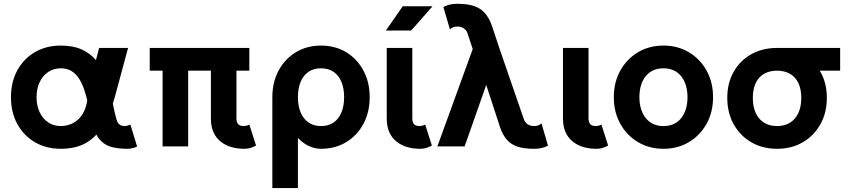

<svg xmlns="http://www.w3.org/2000/svg" viewBox="-20 -755 4378 990"><path d="M293.2 -402.8Q325.9 -402.8 348.9 -388.5Q371.8 -374.3 387.5 -349.9Q403.1 -325.4 413.7 -294.2Q424.3 -262.9 432.1 -229Q439.9 -195.1 446.9 -161.7Q453.9 -128.4 462.2 -100.1Q476.1 -51.5 501.3 -27.5Q526.6 -3.4 561 4.4Q595.5 12.2 636.5 12.2Q649.4 12.2 663.9 8.8Q678.5 5.4 687 0.5L652.3 -112.8Q647.7 -110.4 639.2 -107.7Q630.6 -105 624.3 -105Q606.4 -105 596.4 -112.8Q586.4 -120.6 581.5 -136.7Q572.5 -166.5 564.8 -206.3Q557.1 -246.1 546.6 -289.2Q536.1 -332.3 518.6 -373.3Q501 -414.3 472.4 -447.5Q443.8 -480.7 400.1 -500.4Q356.4 -520 293.2 -520Q218 -520 160 -486.2Q102.1 -452.4 69.3 -392.3Q36.6 -332.3 36.6 -253.9Q36.6 -175.5 69.3 -115.6Q102.1 -55.7 160 -21.7Q218 12.2 293.2 12.2Q372.1 12.2 425.2 -19Q478.3 -50.3 513.2 -109.9Q548.1 -169.4 571.8 -253.9L640.4 -507.8H491L433.3 -286.1Q433.3 -235.8 421.4 -201Q409.4 -166.3 389.2 -145.1Q368.9 -124 344 -114.5Q319.1 -105 293.2 -105Q256.6 -105 228.5 -123.9Q200.4 -142.8 184.4 -176.4Q168.5 -210 168.5 -253.9Q168.5 -297.9 184.4 -331.4Q200.4 -365 228.5 -383.9Q256.6 -402.8 293.2 -402.8Z M818.4 -454.1V0H950.2V-454.1ZM1199.2 -454.6H1067.4V-144.5Q1067.4 -101.6 1081.5 -71.5Q1095.7 -41.5 1120.1 -23.1Q1144.5 -4.6 1174.9 3.8Q1205.3 12.2 1237.8 12.2Q1259.8 12.2 1275.8 6.3Q1291.7 0.5 1300.3 -4.4L1265.6 -112.8Q1261 -109.9 1252.6 -107.4Q1244.1 -105 1237.8 -105Q1227.8 -105 1220.3 -107.3Q1212.9 -109.6 1208.3 -114.6Q1203.6 -119.6 1201.4 -127.1Q1199.2 -134.5 1199.2 -144.5ZM1265.6 -390.6V-507.8H752V-390.6Z M1384.3 -253.9V214.8H1516.1V-43.9Q1530.5 -28.1 1549.2 -15.4Q1567.9 -2.7 1589.8 4.8Q1611.8 12.2 1635.3 12.2Q1708.7 12.2 1765.3 -22.2Q1821.8 -56.6 1854 -116.7Q1886.2 -176.8 1886.2 -253.9Q1886.2 -331.1 1854 -391.1Q1821.8 -451.2 1765.3 -485.6Q1708.7 -520 1635.3 -520Q1562 -520 1505.4 -485.6Q1448.7 -451.2 1416.5 -391.1Q1384.3 -331.1 1384.3 -253.9ZM1516.1 -253.9Q1516.1 -298.8 1529.8 -332.3Q1543.5 -365.7 1570.1 -384.3Q1596.7 -402.8 1635.3 -402.8Q1674.1 -402.8 1700.6 -384.3Q1727.1 -365.7 1740.7 -332.3Q1754.4 -298.8 1754.4 -253.9Q1754.4 -209.2 1740.7 -175.7Q1727.1 -142.1 1700.6 -123.5Q1674.1 -105 1635.3 -105Q1596.7 -105 1570.1 -123.9Q1543.5 -142.8 1529.8 -176.4Q1516.1 -210 1516.1 -253.9Z M2172.4 -112.8Q2167.7 -109.9 2159.3 -107.4Q2150.9 -105 2144.5 -105Q2134.5 -105 2127.1 -107.3Q2119.6 -109.6 2115 -114.6Q2110.4 -119.6 2108.2 -127.1Q2106 -134.5 2106 -144.5V-214.8V-282.2V-507.8H1974.1V-282.2V-214.8V-144.5Q1974.1 -101.6 1988.3 -71.5Q2002.4 -41.5 2026.9 -23.1Q2051.3 -4.6 2081.7 3.8Q2112.1 12.2 2144.5 12.2Q2166.5 12.2 2182.5 6.3Q2198.5 0.5 2207 -4.4ZM2100.1 -597.7H1969.7L2056.6 -722.7H2210.4Z M2554.4 -507.8 2680.2 -143.1Q2683.6 -131.6 2691 -122.9Q2698.5 -114.3 2709 -109.6Q2719.5 -105 2732.2 -105Q2746.1 -105 2755 -108.4Q2763.9 -111.8 2772 -118.9L2805.7 -3.7Q2796.1 0.7 2786.4 4.3Q2776.6 7.8 2763.8 10Q2751 12.2 2732.2 12.2Q2682.4 12.2 2648.6 1.1Q2614.7 -10 2593.4 -34.5Q2572 -59.1 2558.3 -99.4L2487.1 -317.1L2375.7 0H2235.1L2417.5 -502L2391.6 -580.1Q2388.4 -592 2380.9 -600.5Q2373.3 -608.9 2362.8 -613.5Q2352.3 -618.2 2339.6 -618.2Q2325.7 -618.2 2316.8 -614.5Q2307.9 -610.8 2299.8 -603.8L2266.1 -719Q2275.6 -723.6 2285.4 -727.3Q2295.2 -731 2308.1 -733.2Q2321 -735.4 2339.6 -735.4Q2389.6 -735.4 2423.5 -724.2Q2457.3 -713.1 2479.2 -688.6Q2501.2 -664.1 2515.9 -623.8Z M3081.1 -112.8Q3076.4 -109.9 3068 -107.4Q3059.6 -105 3053.2 -105Q3043.2 -105 3035.8 -107.3Q3028.3 -109.6 3023.7 -114.6Q3019 -119.6 3016.8 -127.1Q3014.6 -134.5 3014.6 -144.5V-214.8V-282.2V-507.8H2882.8V-282.2V-214.8V-144.5Q2882.8 -101.6 2897 -71.5Q2911.1 -41.5 2935.5 -23.1Q2960 -4.6 2990.4 3.8Q3020.8 12.2 3053.2 12.2Q3075.2 12.2 3091.2 6.3Q3107.2 0.5 3115.7 -4.4Z M3276.9 -253.9Q3276.9 -286.6 3284.9 -313.8Q3293 -341.1 3308.7 -361.1Q3324.5 -381.1 3347.7 -392Q3370.8 -402.8 3400.9 -402.8Q3430.9 -402.8 3454.1 -392Q3477.3 -381.1 3493 -361.1Q3508.8 -341.1 3516.8 -313.8Q3524.9 -286.6 3524.9 -253.9Q3524.9 -221.4 3516.8 -194.1Q3508.8 -166.7 3493 -146.7Q3477.3 -126.7 3454.1 -115.8Q3430.9 -105 3400.9 -105Q3370.8 -105 3347.7 -116.1Q3324.5 -127.2 3308.7 -147.5Q3293 -167.7 3284.9 -194.8Q3276.9 -221.9 3276.9 -253.9ZM3145 -253.9Q3145 -176.8 3178.5 -116.7Q3211.9 -56.6 3269.8 -22.2Q3327.6 12.2 3400.9 12.2Q3474.4 12.2 3532.1 -22.2Q3589.8 -56.6 3623.3 -116.7Q3656.7 -176.8 3656.7 -253.9Q3656.7 -331.1 3623.3 -391.1Q3589.8 -451.2 3532.1 -485.6Q3474.4 -520 3400.9 -520Q3327.6 -520 3269.8 -485.6Q3211.9 -451.2 3178.5 -391.1Q3145 -331.1 3145 -253.9Z M4312 -507.8H3986.6V-390.6H4312ZM3861.8 -250.2Q3861.8 -295.4 3876.7 -326.8Q3891.6 -358.2 3919.6 -374.4Q3947.5 -390.6 3986.6 -390.6Q4025.6 -390.6 4053.6 -374.4Q4081.5 -358.2 4096.6 -326.8Q4111.6 -295.4 4111.6 -250.2Q4111.6 -205.1 4096.6 -172.5Q4081.5 -139.9 4053.6 -122.4Q4025.6 -105 3986.6 -105Q3947.5 -105 3919.6 -122.4Q3891.6 -139.9 3876.7 -172.5Q3861.8 -205.1 3861.8 -250.2ZM3730 -250.2Q3730 -174.1 3762.7 -114.9Q3795.5 -55.7 3853.4 -21.8Q3911.4 12.2 3986.6 12.2Q4062.3 12.2 4120 -21.8Q4177.8 -55.7 4210.6 -114.9Q4243.4 -174.1 4243.4 -250.2Q4243.4 -326.4 4210.6 -384.4Q4177.7 -442.4 4120 -475.1Q4062.3 -507.8 3986.6 -507.8Q3911.4 -507.8 3853.4 -475.1Q3795.4 -442.4 3762.7 -384.4Q3730 -326.4 3730 -250.2Z"/></svg>

Font: Giphurs
Style: Regular
Weight: 400
Version: Version 2.010